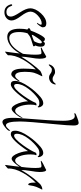

<svg xmlns="http://www.w3.org/2000/svg" viewBox="450 -1084 686 1627"><g transform="rotate(90 793.5 -271.0)"><path d="M85 35Q38 35 21 -9Q17 -18 17 -24Q17 -31 24 -31Q28 -31 30 -26Q44 18 81 18Q121 18 121 -21Q121 -43 86 -96Q51 -149 51 -183Q51 -228 93 -274Q135 -320 179 -320Q212 -320 212 -290Q212 -280 197 -260Q183 -240 175 -240Q174 -241 174 -242Q174 -243 182 -255Q190 -267 190 -274Q190 -281 180 -281Q148 -281 113 -249Q79 -218 79 -185Q79 -155 116 -106Q154 -56 154 -26Q154 1 133.5 18Q113 35 85 35Z M293 11Q224 11 224 -93Q224 -110 225.5 -126.5Q227 -143 231 -159Q219 -167 219 -172Q219 -181 240 -188Q250 -218 269 -256Q296 -308 310 -308Q326 -308 334 -294Q340 -308 348 -308Q376 -308 376 -274Q376 -248 366 -228Q373 -220 373 -213Q373 -211 370 -209L314 -191Q298 -186 285.5 -178Q273 -170 263 -161Q252 -128 252 -90Q252 -6 304 -6Q373 -6 434 -118Q437 -123 439 -123Q442 -123 442 -117Q442 -112 439 -106Q415 -58 381 -27Q338 11 293 11ZM275 -196Q285 -199 298.5 -203.5Q312 -208 328 -215Q333 -219 341 -240Q348 -258 348 -269Q348 -282 338 -282Q327 -282 302 -245Q276 -209 275 -196Z M420 30Q418 28 418 27Q419 20 421.5 2Q424 -16 428 -47Q436 -107 440 -152Q444 -197 444 -227Q444 -258 439 -275Q435 -279 423 -279Q417 -279 405 -276Q393 -273 388 -273Q383 -273 383 -276Q383 -280 411 -292Q459 -318 459 -319Q478 -319 478 -262Q478 -237 469 -186Q465 -161 463 -142.5Q461 -124 461 -111V-108Q470 -124 484.5 -145.5Q499 -167 518 -193Q559 -247 581 -268Q585 -272 601.5 -279Q618 -286 624 -286Q627 -286 627 -284Q603 -238 597 -215Q589 -185 589 -138Q589 -56 624 -56Q636 -56 652 -75Q654 -79 658.5 -83.5Q663 -88 668 -95L669 -91Q669 -80 646 -51Q624 -23 611 -23Q562 -23 562 -127Q562 -156 563.5 -182Q565 -208 569 -231Q544 -207 523.5 -180Q503 -153 486 -123Q445 -50 449 5Q444 11 436.5 17Q429 23 420 30ZM530 -341Q526 -341 526.5 -344.5Q527 -348 528 -350Q535 -370 551 -382Q567 -394 591 -394Q606 -394 620.5 -383.5Q635 -373 649 -373Q662 -373 670.5 -378.5Q679 -384 686 -394Q688 -398 693 -399Q698 -400 697 -396Q692 -369 674.5 -356Q657 -343 637 -343Q623 -343 614 -349Q605 -355 595.5 -361Q586 -367 571 -367Q562 -367 558 -364Q554 -361 546 -354Q539 -348 536 -344.5Q533 -341 530 -341Z M695 -19Q666 -19 666 -55Q666 -102 715 -172Q736 -203 758 -227Q780 -251 802 -270Q831 -294 855 -294Q870 -294 880 -281.5Q890 -269 890 -254Q890 -247 886 -247Q886 -247 879 -254Q872 -261 856 -261Q833 -261 816 -250Q772 -219 735 -171Q692 -115 692 -70Q692 -47 708 -47Q734 -47 790 -124Q814 -158 829.5 -184.5Q845 -211 852 -230Q859 -237 868 -237Q873 -237 874 -233Q867 -220 867 -186Q867 -143 877 -109Q892 -56 920 -56Q938 -56 958 -87L979 -119Q980 -118 980 -117Q980 -101 950 -63Q920 -26 904 -26Q878 -26 856 -84Q839 -132 839 -165Q741 -19 695 -19Z M1015 52Q979 52 979 -38Q979 -51 979.5 -63Q980 -75 981 -88Q992 -229 998 -322Q1004 -415 1004 -461Q1004 -561 965 -561Q956 -561 947 -558Q946 -557 944 -557Q940 -557 940 -562Q940 -569 975 -581Q1008 -594 1021 -594Q1044 -594 1044 -553Q1044 -531 1041.5 -494Q1039 -457 1034 -406Q1010 -162 1010 -97Q1010 22 1042 22Q1050 22 1057 17Q1064 12 1071 4L1086 -13Q1089 -13 1089 -7Q1089 6 1059 29Q1030 52 1015 52Z M1117 -19Q1088 -19 1088 -55Q1088 -102 1137 -172Q1158 -203 1180 -227Q1202 -251 1224 -270Q1253 -294 1277 -294Q1292 -294 1302 -281.5Q1312 -269 1312 -254Q1312 -247 1308 -247Q1308 -247 1301 -254Q1294 -261 1278 -261Q1255 -261 1238 -250Q1194 -219 1157 -171Q1114 -115 1114 -70Q1114 -47 1130 -47Q1156 -47 1212 -124Q1236 -158 1251.5 -184.5Q1267 -211 1274 -230Q1281 -237 1290 -237Q1295 -237 1296 -233Q1289 -220 1289 -186Q1289 -143 1299 -109Q1314 -56 1342 -56Q1360 -56 1380 -87L1401 -119Q1402 -118 1402 -117Q1402 -101 1372 -63Q1342 -26 1326 -26Q1300 -26 1278 -84Q1261 -132 1261 -165Q1163 -19 1117 -19Z M1380 30Q1378 28 1378 27Q1379 20 1381.5 2Q1384 -16 1388 -47Q1396 -107 1400 -152Q1404 -197 1404 -227Q1404 -258 1399 -275Q1395 -279 1383 -279Q1377 -279 1365 -276Q1353 -273 1348 -273Q1343 -273 1343 -276Q1343 -279 1369 -293Q1423 -319 1419 -319Q1438 -319 1438 -262Q1438 -237 1429 -186Q1425 -161 1423 -142.5Q1421 -124 1421 -111V-108Q1480 -207 1541 -268Q1564 -286 1584 -286Q1587 -286 1587 -284Q1577 -264 1571.5 -252Q1566 -240 1564 -235Q1556 -215 1551 -180Q1550 -167 1545 -167Q1528 -167 1528 -215Q1528 -219 1528 -223Q1528 -227 1529 -231Q1504 -207 1483.5 -180Q1463 -153 1446 -123Q1405 -50 1409 5Q1404 11 1396.5 17Q1389 23 1380 30Z"/></g></svg>

Font: Shalimar
Style: Regular
Weight: 400
Designer: Robert E. Leuschke
Foundry: Robert E. Leuschke
Version: Version 1.010; ttfautohint (v1.8.3)